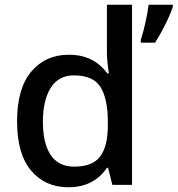

<svg xmlns="http://www.w3.org/2000/svg" viewBox="-20 -780 749 810"><path d="M268 10Q171 10 111.5 -60Q52 -130 52 -268Q52 -407 112 -478Q172 -549 270 -549Q311 -549 341.5 -538.5Q372 -528 394.5 -510Q417 -492 433 -470H439Q437 -484 434 -510.5Q431 -537 431 -558V-760H537V0H454L436 -72H431Q416 -49 393.5 -30.5Q371 -12 340 -1Q309 10 268 10ZM293 -77Q371 -77 403 -120.5Q435 -164 435 -251V-267Q435 -362 404.5 -412Q374 -462 292 -462Q227 -462 194 -409.5Q161 -357 161 -266Q161 -175 194 -126Q227 -77 293 -77ZM709 -751Q703 -732 691 -705.5Q679 -679 664 -651Q649 -623 634 -600H574V-612Q579 -627 584 -645.5Q589 -664 593.5 -684.5Q598 -705 601.5 -724.5Q605 -744 607 -760H709Z"/></svg>

Font: Noto Sans Thai Medium
Style: Regular
Weight: 500
Designer: Monotype Design Team
Foundry: Monotype Imaging Inc.
Version: Version 2.001